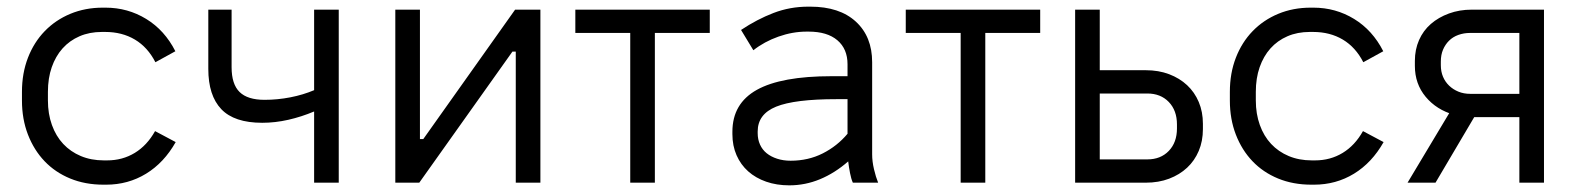

<svg xmlns="http://www.w3.org/2000/svg" viewBox="-20 -549 4745 577"><path d="M291 6H299Q365 6 419 -27Q473 -60 508 -122L446 -155Q422 -112 385 -89.5Q348 -67 302 -67H292Q254 -67 223 -80Q192 -93 170 -116.5Q148 -140 136 -173.5Q124 -207 124 -247V-273Q124 -314 135.5 -347Q147 -380 168 -403.5Q189 -427 219 -440Q249 -453 286 -453H296Q347 -453 385.5 -430Q424 -407 447 -362L507 -395Q475 -458 419.5 -492Q364 -526 297 -526H289Q236 -526 191.5 -507.5Q147 -489 114.5 -455.5Q82 -422 64 -375.5Q46 -329 46 -273V-247Q46 -191 64 -144.5Q82 -98 114 -64.5Q146 -31 191 -12.5Q236 6 291 6Z M924 0H998V-520H924V-278Q891 -264 852.5 -256.5Q814 -249 775 -249Q724 -249 700 -272.5Q676 -296 676 -347V-520H606V-342Q606 -262 645 -221Q684 -180 768 -180Q807 -180 846.5 -189Q886 -198 924 -214Z M1168 0H1240L1520 -394H1530V0H1604V-520H1528L1252 -131H1242V-520H1168Z M1874 0H1948V-450H2113V-520H1709V-450H1874Z M2352 8Q2400 8 2444.5 -10.5Q2489 -29 2529 -64Q2531 -47 2534.5 -29Q2538 -11 2543 0H2619Q2612 -17 2606.5 -40.5Q2601 -64 2601 -85V-362Q2601 -439 2552 -484Q2503 -529 2415 -529H2409Q2354 -529 2304.5 -510Q2255 -491 2207 -459L2244 -398Q2277 -424 2319.5 -439Q2362 -454 2404 -454H2410Q2466 -454 2496.5 -428Q2527 -402 2527 -356V-320H2479Q2328 -320 2254.5 -279Q2181 -238 2181 -153V-146Q2181 -111 2193.5 -82.5Q2206 -54 2228.5 -34Q2251 -14 2282.5 -3Q2314 8 2352 8ZM2356 -66Q2334 -66 2315.5 -72Q2297 -78 2284 -88.5Q2271 -99 2264 -114.5Q2257 -130 2257 -149V-154Q2257 -206 2312.5 -228.5Q2368 -251 2494 -251H2527V-147Q2496 -110 2452.5 -88Q2409 -66 2356 -66Z M2867 0H2941V-450H3106V-520H2702V-450H2867Z M3211 0H3423Q3462 0 3493.5 -12Q3525 -24 3547.5 -45Q3570 -66 3582.5 -95.5Q3595 -125 3595 -161V-177Q3595 -213 3582.5 -242.5Q3570 -272 3547.5 -293Q3525 -314 3493.5 -326Q3462 -338 3423 -338H3285V-520H3211ZM3285 -70V-268H3428Q3468 -268 3492.5 -242.5Q3517 -217 3517 -175V-163Q3517 -121 3492.5 -95.5Q3468 -70 3428 -70Z M3921 6H3929Q3995 6 4049 -27Q4103 -60 4138 -122L4076 -155Q4052 -112 4015 -89.5Q3978 -67 3932 -67H3922Q3884 -67 3853 -80Q3822 -93 3800 -116.5Q3778 -140 3766 -173.5Q3754 -207 3754 -247V-273Q3754 -314 3765.5 -347Q3777 -380 3798 -403.5Q3819 -427 3849 -440Q3879 -453 3916 -453H3926Q3977 -453 4015.5 -430Q4054 -407 4077 -362L4137 -395Q4105 -458 4049.5 -492Q3994 -526 3927 -526H3919Q3866 -526 3821.5 -507.5Q3777 -489 3744.5 -455.5Q3712 -422 3694 -375.5Q3676 -329 3676 -273V-247Q3676 -191 3694 -144.5Q3712 -98 3744 -64.5Q3776 -31 3821 -12.5Q3866 6 3921 6Z M4395 -197H4546V0H4620V-520H4403Q4366 -520 4334.5 -508.5Q4303 -497 4280 -477Q4257 -457 4244.5 -428.5Q4232 -400 4232 -366V-351Q4232 -297 4264.5 -258Q4297 -219 4350 -204ZM4398 -267Q4379 -267 4363 -273.5Q4347 -280 4335 -291.5Q4323 -303 4316.5 -318.5Q4310 -334 4310 -353V-364Q4310 -384 4316.5 -399.5Q4323 -415 4334.5 -426.5Q4346 -438 4362.5 -444Q4379 -450 4398 -450H4546V-267ZM4343 -222 4210 0H4294L4418 -210Z"/></svg>

Font: Fixel Variable
Style: Regular
Weight: 100
Width: 3
Designer: AlfaBravo + MacPaw
Foundry: Kyrylo Tkachov, Marchela Mozhyna, Serhii Makarenko, Maria Weinstein, Zakhar Kryvoshyya
Version: Version 1.211